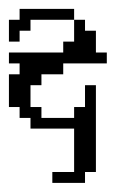

<svg xmlns="http://www.w3.org/2000/svg" viewBox="-20 -288 284 430"><path d="M97.2 121.6V97.2H146V0H48.3V-23.9H23.9V-48.3H0V-121.6H23.9V-146H0V-170.4H121.6V-194.8H146V-243.7H170.4V-219.2H194.8V-170.4H219.2V-146H121.6V-121.6H72.8V-97.2H48.3V-48.3H72.8V-23.9H146V-48.3H170.4V-97.2H194.8V97.2H170.4V121.6ZM0 -194.8V-243.7H23.9V-268.1H146V-243.7H48.3V-219.2H23.9V-194.8Z"/></svg>

Font: FS Mondwest Regular
Style: Regular
Weight: 400
Designer: NZWStudios2024
Foundry: https://fontstruct.com
Version: Version 1.0